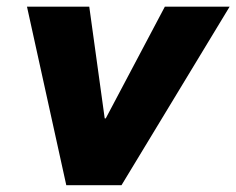

<svg xmlns="http://www.w3.org/2000/svg" viewBox="-20 -536 692 562"><path d="M174 6 59 -516.4H241.3L286.5 -189.4H289.5L462.5 -516.4H652.1L335.7 6Z"/></svg>

Font: REM Medium
Style: Italic
Weight: 500
Italic angle: -11°
Designer: Octavio Pardo
Foundry: Ashler Design
Version: Version 1.005;gftools[0.9.28]